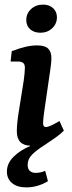

<svg xmlns="http://www.w3.org/2000/svg" viewBox="-20 -625 314 833"><path d="M198 -321 172 -142Q170 -128 168.5 -114Q167 -100 167 -89Q167 -74 179 -74Q188 -74 202 -80.5Q216 -87 238 -100L257 -58Q226 -27 188 -10Q150 7 114 7Q53 7 53 -56Q53 -74 55.5 -97.5Q58 -121 62 -144L83 -276Q85 -289 86.5 -306Q88 -323 88 -331Q88 -346 80.5 -352Q73 -358 59 -358H26L31 -403Q65 -416 91 -422Q117 -428 141 -428Q175 -428 189 -414Q203 -400 203 -374Q203 -363 201.5 -348.5Q200 -334 198 -321ZM94 188Q55 188 32.5 169.5Q10 151 10 119Q10 84 38.5 55.5Q67 27 110 9V-25L257 -58Q241 -42 218 -26Q195 -10 171 6Q139 26 119.5 45.5Q100 65 100 90Q100 108 109.5 116.5Q119 125 134 125Q144 125 155 123Q166 121 176 116L188 161Q167 174 143 181Q119 188 94 188ZM155 -483Q128 -483 111 -498Q94 -513 94 -538Q94 -566 114.5 -585.5Q135 -605 167 -605Q194 -605 210.5 -589.5Q227 -574 227 -550Q227 -522 206.5 -502.5Q186 -483 155 -483Z"/></svg>

Font: Yrsa SemiBold
Style: Italic
Weight: 600
Italic angle: -7.10001°
Version: Version 2.004